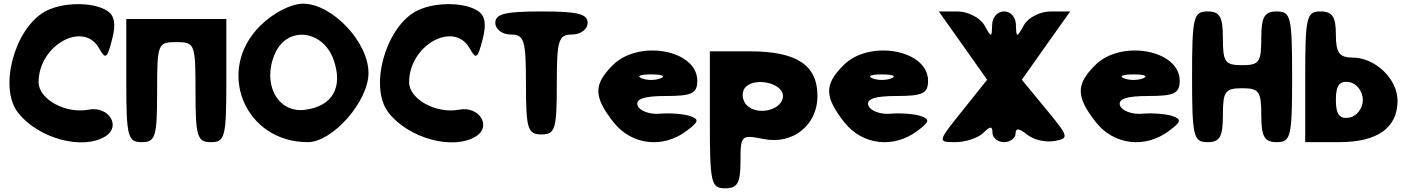

<svg xmlns="http://www.w3.org/2000/svg" viewBox="-20 -820 7622 1040"><path d="M219 -755C57 -659 -26 -346 76 -212C184 -70 429 -4 552 -82C638 -137 568 -247 460 -226C335 -202 189 -283 189 -375C189 -575 432 -710 517 -558C552 -496 560 -502 587 -606C609 -689 601 -736 560 -762C481 -812 311 -809 219 -755Z M664 -383C664 -79 672 -50 748 -50C822 -50 831 -79 831 -321C831 -583 834 -592 935 -592C1036 -592 1039 -583 1039 -321C1039 -79 1049 -50 1123 -50C1199 -50 1206 -79 1206 -383V-717H664Z M1388 -679C1146 -437 1305 -50 1647 -50C1782 -50 1976 -271 1976 -425C1976 -592 1779 -800 1622 -800C1556 -800 1459 -750 1388 -679ZM1787 -496C1840 -346 1780 -243 1630 -225C1481 -207 1397 -371 1471 -533C1538 -681 1730 -658 1787 -496Z M2226 -755C2064 -659 1981 -346 2083 -212C2191 -70 2436 -4 2559 -82C2645 -137 2575 -247 2467 -226C2342 -202 2196 -283 2196 -375C2196 -575 2439 -710 2524 -558C2559 -496 2567 -502 2594 -606C2616 -689 2608 -736 2567 -762C2488 -812 2318 -809 2226 -755Z M2663 -696C2663 -662 2700 -633 2746 -633C2820 -633 2829 -604 2829 -362C2829 -120 2839 -92 2913 -92C2987 -92 2996 -120 2996 -362C2996 -604 3005 -633 3079 -633C3125 -633 3163 -662 3163 -696C3163 -745 3109 -758 2913 -758C2717 -758 2663 -745 2663 -696Z M3299 -467C3194 -362 3195 -296 3303 -158C3401 -34 3570 -14 3699 -111C3766 -161 3769 -174 3716 -192C3682 -203 3607 -209 3553 -204C3499 -199 3444 -220 3434 -248C3421 -284 3469 -300 3586 -300C3728 -300 3757 -314 3757 -383C3757 -550 3440 -608 3299 -467ZM3559 -396C3530 -384 3484 -384 3455 -396C3426 -408 3449 -417 3507 -417C3565 -417 3588 -408 3559 -396Z M3825 -171C3825 171 3831 200 3908 200C3975 200 3991 171 3991 54C3991 -88 3995 -91 4116 -67C4274 -35 4408 -142 4408 -300C4408 -468 4295 -542 4041 -542H3825ZM4221 -300C4221 -225 4085 -190 4025 -250C4002 -273 3996 -313 4011 -338C4052 -406 4221 -375 4221 -300Z M4549 -467C4444 -362 4445 -296 4553 -158C4651 -34 4820 -14 4949 -111C5016 -161 5019 -174 4966 -192C4932 -203 4857 -209 4803 -204C4749 -199 4694 -220 4684 -248C4671 -284 4719 -300 4836 -300C4978 -300 5007 -314 5007 -383C5007 -550 4690 -608 4549 -467ZM4809 -396C4780 -384 4734 -384 4705 -396C4676 -408 4699 -417 4757 -417C4815 -417 4838 -408 4809 -396Z M5327 -388 5192 -219C5058 -52 5057 -50 5156 -50C5210 -50 5279 -73 5306 -100C5344 -138 5356 -138 5356 -100C5356 -73 5386 -50 5419 -50C5452 -50 5481 -72 5481 -96C5481 -128 5500 -126 5542 -92C5577 -63 5640 -48 5690 -56C5773 -70 5770 -79 5646 -229L5515 -388C5602 -512 5689 -634 5777 -758H5673C5615 -758 5550 -726 5527 -685C5487 -614 5485 -614 5483 -685C5482 -727 5455 -758 5419 -758C5383 -758 5355 -727 5354 -685C5352 -614 5351 -614 5311 -685C5289 -724 5221 -758 5167 -758H5065C5153 -634 5240 -512 5327 -388Z M5912 -467C5807 -362 5808 -296 5916 -158C6014 -34 6183 -14 6312 -111C6379 -161 6382 -174 6329 -192C6295 -203 6220 -209 6166 -204C6112 -199 6057 -220 6047 -248C6034 -284 6082 -300 6199 -300C6341 -300 6370 -314 6370 -383C6370 -550 6053 -608 5912 -467ZM6172 -396C6143 -384 6097 -384 6068 -396C6039 -408 6062 -417 6120 -417C6178 -417 6201 -408 6172 -396Z M6437 -404C6437 -79 6445 -50 6521 -50C6588 -50 6604 -79 6604 -196C6604 -325 6616 -342 6708 -342C6800 -342 6812 -325 6812 -196C6812 -79 6829 -50 6896 -50C6972 -50 6979 -79 6979 -404C6979 -729 6972 -758 6896 -758C6829 -758 6812 -729 6812 -612C6812 -483 6800 -467 6708 -467C6616 -467 6604 -483 6604 -612C6604 -729 6588 -758 6521 -758C6445 -758 6437 -729 6437 -404Z M7050 -404V-50H7233C7441 -50 7550 -127 7550 -275C7550 -392 7429 -508 7308 -508C7235 -508 7216 -533 7216 -633C7216 -729 7197 -758 7133 -758C7057 -758 7050 -729 7050 -404ZM7362 -279C7362 -233 7329 -190 7289 -183C7236 -174 7216 -200 7216 -279C7216 -358 7236 -384 7289 -375C7329 -368 7362 -325 7362 -279Z"/></svg>

Font: Hussar Skorodowane
Style: Bold
Weight: 700
Foundry: Cannot Into Space Fonts
Version: Version 0.892